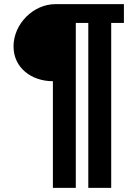

<svg xmlns="http://www.w3.org/2000/svg" viewBox="-20 -742 615 922"><path d="M575 -632V-722H245C141 -722 45 -628 45 -519C45 -415 133 -352 234 -352V160H344V-632H404V160H514V-632Z"/></svg>

Font: Perun
Style: Bold
Weight: 700
Foundry: Copyright (c) Stefan Peev, Context Ltd, 2016
Version: Version 1.089